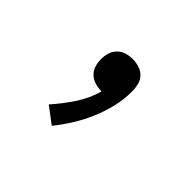

<svg xmlns="http://www.w3.org/2000/svg" viewBox="-83 -300 667 667"><g transform="rotate(45 250.0 33.5)"><path d="M215 215 155 170Q187 134 213.5 94Q240 54 253 8H249Q234 8 218.5 3Q203 -2 192 -13Q181 -24 176.5 -39Q172 -54 172 -70Q172 -86 176.5 -101Q181 -116 192.5 -127.5Q204 -139 219 -143.5Q234 -148 250 -148Q266 -148 282 -143Q298 -138 309 -126.5Q320 -115 324 -99Q328 -83 328 -67Q328 -28 319 10Q310 48 295 83.5Q280 119 259.5 152Q239 185 215 215Z"/></g></svg>

Font: Iosevka Etoile
Style: Regular
Weight: 400
Designer: Belleve Invis
Foundry: Belleve Invis
Version: Version 33.2.4